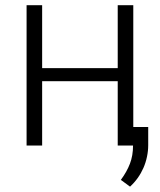

<svg xmlns="http://www.w3.org/2000/svg" viewBox="-20 -548 602 723"><path d="M481.9 0H423.3V-242.2H138.7V0H80.1V-528.3H138.7V-291.5H423.3V-528.3H481.9ZM538.1 -1.5Q538.1 20.5 533.4 42.5Q528.8 64.5 520 84.5Q511.2 104.5 498.5 122.3Q485.8 140.1 469.7 154.8L435.1 129.4Q457.5 99.1 469.2 68.6Q481 38.1 481 -0.5V-69.8H538.1Z"/></svg>

Font: Melbourne
Style: Light
Weight: 300
Designer: Google
Version: Version 2.000980; 2014